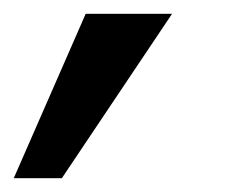

<svg xmlns="http://www.w3.org/2000/svg" viewBox="-22 -149 351 279"><path d="M-2 109.9 102.5 -128.9H228L67.9 109.9Z"/></svg>

Font: Acari Sans SemiBold
Style: Italic
Weight: 600
Italic angle: -13°
Designer: Alfredo Marco Pradil and Stefan Peev
Foundry: Hanken Design Co.
Version: Version 1.045;January 11, 2019;FontCreator 11.5.0.2425 64-bi